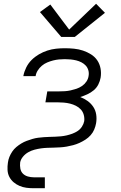

<svg xmlns="http://www.w3.org/2000/svg" viewBox="-20 -784 640 1019"><path d="M377 -588H305L192 -720L247 -760L347 -627L490 -764L537 -716ZM159 215Q139 215 120 212.5Q101 210 83.5 202.5Q66 195 52 183Q38 171 29.5 154.5Q21 138 20 118Q19 98 22 79Q24 63 30 48.5Q36 34 45 20.5Q54 7 66.5 -3.5Q79 -14 93 -22.5Q107 -31 122 -36.5Q137 -42 152 -46.5Q167 -51 182.5 -53Q198 -55 213 -56Q228 -57 243 -57.5Q258 -58 273 -58.5Q288 -59 303.5 -60.5Q319 -62 334 -65.5Q349 -69 364 -74.5Q379 -80 392.5 -89Q406 -98 415 -112Q424 -126 427 -141Q429 -158 424.5 -174.5Q420 -191 409 -203Q398 -215 383 -222.5Q368 -230 352 -234Q336 -238 318.5 -239.5Q301 -241 284 -241H221L231 -299H293Q309 -299 324.5 -300Q340 -301 355.5 -304.5Q371 -308 386 -313Q401 -318 415 -327.5Q429 -337 438.5 -351Q448 -365 450 -380Q453 -396 449 -410.5Q445 -425 435.5 -435.5Q426 -446 412.5 -453Q399 -460 384.5 -463.5Q370 -467 355 -468.5Q340 -470 324 -470Q308 -470 292.5 -468.5Q277 -467 261.5 -463Q246 -459 230.5 -452.5Q215 -446 202 -435Q189 -424 180 -409.5Q171 -395 169 -380H104Q104 -380 104 -380Q104 -380 104 -381Q108 -403 119 -425.5Q130 -448 147.5 -465.5Q165 -483 186.5 -495.5Q208 -508 231 -515.5Q254 -523 277.5 -525.5Q301 -528 324 -528Q349 -528 373.5 -525.5Q398 -523 420.5 -515.5Q443 -508 463 -495.5Q483 -483 496 -464Q509 -445 513.5 -421Q518 -397 514 -372Q511 -354 502 -336Q493 -318 477.5 -305Q462 -292 443.5 -283.5Q425 -275 406 -269Q427 -261 445 -248Q463 -235 475 -217Q487 -199 490.5 -176.5Q494 -154 490 -130Q487 -113 480 -96.5Q473 -80 461 -66.5Q449 -53 433.5 -43Q418 -33 401.5 -25.5Q385 -18 368 -13.5Q351 -9 334 -6Q317 -3 300 -2Q283 -1 266 -0.5Q249 0 232 0.5Q215 1 197.5 3.5Q180 6 163 10.5Q146 15 130 24Q114 33 102 47.5Q90 62 87 78Q85 95 88 111Q91 127 101.5 137.5Q112 148 127.5 152.5Q143 157 159 157H218V215Z"/></svg>

Font: Iosevka SS04 Lt Ex Obl
Style: Regular
Weight: 300
Width: 7
Italic angle: -9°
Monospace: yes
Designer: Belleve Invis
Foundry: Belleve Invis
Version: Version 19.0.0; ttfautohint (v1.8.4)